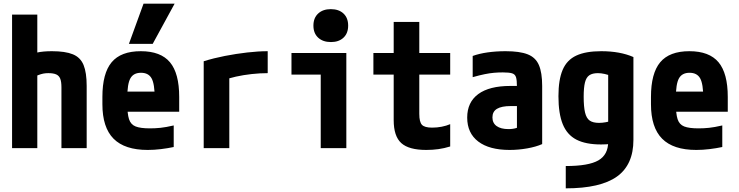

<svg xmlns="http://www.w3.org/2000/svg" viewBox="-20 -810 4040 1050"><path d="M316 -332Q316 -363 309.5 -379.5Q303 -396 287.5 -403Q272 -410 244 -410Q229 -410 216.5 -407.5Q204 -405 188.5 -399Q173 -393 147 -380L114 -496Q149 -515 182 -522.5Q215 -530 264 -530Q337 -530 378.5 -513Q420 -496 437 -454.5Q454 -413 454 -340V0H316ZM46 0V-730H184V0Z M788 10Q662 10 601 -51.5Q540 -113 540 -240V-280Q540 -409 590.5 -469.5Q641 -530 750 -530Q859 -530 909.5 -469.5Q960 -409 960 -280V-199H608V-309H850L826 -274Q826 -351 809 -381.5Q792 -412 751 -412Q710 -412 693 -381.5Q676 -351 676 -274V-246Q676 -188 685.5 -158.5Q695 -129 721.5 -118.5Q748 -108 800 -108Q829 -108 858 -111Q887 -114 930 -124V-6Q897 1 860 5.5Q823 10 788 10ZM815 -570H685L765 -790H935Z M1094 -475Q1148 -492 1209.5 -504Q1271 -516 1332 -523Q1393 -530 1444 -530V-410Q1401 -410 1356 -405Q1311 -400 1270.5 -391Q1230 -382 1199 -370L1234 -435V0H1094Z M1734 0V-402H1574V-520H1874V0ZM1790 -580Q1746 -580 1720 -604Q1694 -628 1694 -670Q1694 -712 1720 -736Q1746 -760 1789 -760Q1833 -760 1858.5 -736Q1884 -712 1884 -670Q1884 -628 1858.5 -604Q1833 -580 1790 -580Z M2311 10Q2216 10 2174.5 -27.5Q2133 -65 2133 -153V-402H2022V-520H2133V-690H2273V-520H2442V-402H2273V-187Q2273 -143 2287.5 -127.5Q2302 -112 2343 -112Q2370 -112 2395.5 -117Q2421 -122 2442 -131V-9Q2410 1 2378 5.5Q2346 10 2311 10Z M2767 10Q2656 10 2595.5 -36Q2535 -82 2535 -167Q2535 -251 2595.5 -295.5Q2656 -340 2771 -340H2876V-230H2773Q2723 -230 2698 -215Q2673 -200 2673 -168Q2673 -137 2696 -120.5Q2719 -104 2761 -104Q2786 -104 2805.5 -110.5Q2825 -117 2843 -131L2807 -58V-336Q2807 -371 2802 -387.5Q2797 -404 2780.5 -409Q2764 -414 2730 -414Q2705 -414 2682 -412Q2659 -410 2631.5 -404.5Q2604 -399 2565 -388V-504Q2601 -517 2647 -523.5Q2693 -530 2745 -530Q2822 -530 2865.5 -513Q2909 -496 2927 -454.5Q2945 -413 2945 -340V-22Q2911 -7 2863 1.5Q2815 10 2767 10Z M3074 98Q3199 98 3252.5 67Q3306 36 3306 -35V-462L3337 -390Q3307 -401 3287 -405.5Q3267 -410 3250 -410Q3220 -410 3203 -398.5Q3186 -387 3179 -359Q3172 -331 3172 -281Q3172 -226 3179.5 -194.5Q3187 -163 3205 -150.5Q3223 -138 3256 -138Q3273 -138 3292.5 -141.5Q3312 -145 3341 -152L3375 -30Q3350 -26 3323 -23Q3296 -20 3267 -20Q3183 -20 3132 -46.5Q3081 -73 3057.5 -131Q3034 -189 3034 -284Q3034 -374 3057 -428Q3080 -482 3131.5 -506Q3183 -530 3268 -530Q3371 -530 3444 -498V-45Q3444 91 3354 155.5Q3264 220 3074 220Z M3788 10Q3662 10 3601 -51.5Q3540 -113 3540 -240V-280Q3540 -409 3590.5 -469.5Q3641 -530 3750 -530Q3859 -530 3909.5 -469.5Q3960 -409 3960 -280V-199H3608V-309H3850L3826 -274Q3826 -351 3809 -381.5Q3792 -412 3751 -412Q3710 -412 3693 -381.5Q3676 -351 3676 -274V-246Q3676 -188 3685.5 -158.5Q3695 -129 3721.5 -118.5Q3748 -108 3800 -108Q3829 -108 3858 -111Q3887 -114 3930 -124V-6Q3897 1 3860 5.5Q3823 10 3788 10Z"/></svg>

Font: M PLUS Code Latin
Style: Bold
Weight: 700
Designer: Coji Morishita
Foundry: UNDERFOREST DESIGN
Version: Version 1.002; ttfautohint (v1.8.3)